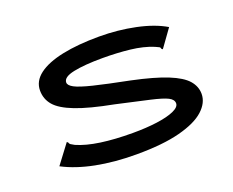

<svg xmlns="http://www.w3.org/2000/svg" viewBox="-105 -808 1210 996"><g transform="rotate(-20 500.0 -310.5)"><path d="M494 10Q373 10 271.5 -10Q170 -30 96 -69L169 -166L175 -174L181 -170Q183 -162 188.5 -158Q194 -154 209 -146Q261 -123 338 -112Q415 -101 514 -101Q588 -101 647.5 -109Q707 -117 742 -132.5Q777 -148 777 -169Q777 -190 750.5 -203.5Q724 -217 658 -232Q592 -247 475 -273Q344 -298 270 -326.5Q196 -355 166 -390Q136 -425 136 -472Q136 -524 183 -559.5Q230 -595 316 -613Q402 -631 520 -631Q622 -631 718 -611Q814 -591 878 -553L814 -464L808 -456L802 -460Q801 -469 794.5 -472Q788 -475 773 -482Q720 -504 649 -512Q578 -520 498 -520Q399 -520 338.5 -507.5Q278 -495 278 -465Q278 -449 305 -434.5Q332 -420 401 -403Q470 -386 596 -361Q719 -335 789.5 -306.5Q860 -278 889 -244.5Q918 -211 918 -170Q918 -121 873 -80Q828 -39 734 -14.5Q640 10 494 10Z"/></g></svg>

Font: Inconsolata UltraExpanded ExtraBold
Style: Regular
Weight: 800
Width: 9
Monospace: yes
Designer: Raph Levien, Cyreal, Brenton Simpson
Foundry: Raph Levien, Cyreal, Google
Version: Version 3.001; ttfautohint (v1.8.2.53-6de2)